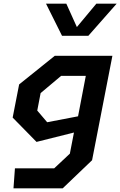

<svg xmlns="http://www.w3.org/2000/svg" viewBox="-20 -834 660 1054"><path d="M54 200H324L485.5 45.5L597 -527.5H280.5L85 -370.5L49.5 -188.5L180.5 -55L386 -106.5L363.5 9.5L277.5 90H62ZM184.5 -227 203 -323 315.5 -417.5H451L408.5 -195.5L239 -163ZM232.5 -814H344L402 -685.5L509 -814H620.5L465 -637.5H320.5Z"/></svg>

Font: Monaspace Krypton SemiBold
Style: Italic
Weight: 600
Italic angle: -11°
Designer: Riley Cran & the Lettermatic Team
Foundry: Lettermatic
Version: Version 1.101 (Monaspace Krypton)